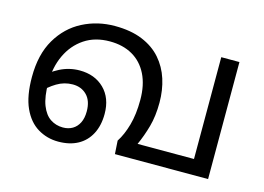

<svg xmlns="http://www.w3.org/2000/svg" viewBox="-82 -716 1207 878"><g transform="rotate(15 522.0 -277.0)"><path d="M249 12Q196 12 152 -14.5Q108 -41 82.5 -97Q57 -153 57 -243Q57 -350 99.5 -422Q142 -494 212 -530Q282 -566 364 -566Q440 -566 494.5 -543.5Q549 -521 583.5 -481.5Q618 -442 634.5 -390.5Q651 -339 651 -280Q651 -216 637 -166Q623 -116 603 -72H870V-554H956V0H515L511 -63Q534 -98 548.5 -149.5Q563 -201 563 -269Q563 -340 538 -390Q513 -440 467.5 -466Q422 -492 360 -492Q290 -492 240 -458.5Q190 -425 163 -367.5Q136 -310 136 -237Q136 -170 151.5 -130.5Q167 -91 193.5 -73.5Q220 -56 253 -56Q279 -56 298.5 -67.5Q318 -79 329 -101Q340 -123 340 -155Q340 -205 314 -231.5Q288 -258 247 -258Q207 -258 172 -237Q137 -216 108 -184L93 -248Q123 -283 167.5 -305.5Q212 -328 261 -328Q333 -328 377.5 -284Q422 -240 422 -165Q422 -110 401 -70Q380 -30 341.5 -9Q303 12 249 12Z"/></g></svg>

Font: tamil25
Style: Book
Weight: 400
Designer: Jelle Bosma - Monotype Design Team
Foundry: Monotype Imaging Inc.
Version: Version 2.003